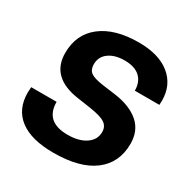

<svg xmlns="http://www.w3.org/2000/svg" viewBox="-167 -864 987 1016"><g transform="rotate(30 327.0 -356.0)"><path d="M293 10Q158 10 87.5 -43.5Q17 -97 17 -199Q17 -210 19 -232H174Q174 -110 311 -110Q380 -110 421.5 -138.5Q463 -167 463 -214Q463 -248 437 -265.5Q411 -283 345 -293L264 -305Q84 -330 84 -479Q84 -594 167 -658Q250 -722 395 -722Q518 -722 586 -666.5Q654 -611 654 -516Q654 -499 653 -490H503Q503 -543 471 -572.5Q439 -602 377 -602Q318 -602 281.5 -575.5Q245 -549 245 -503Q245 -470 265.5 -454.5Q286 -439 344 -431L426 -420Q520 -406 572 -360Q624 -314 624 -235Q624 -119 539 -54.5Q454 10 293 10Z"/></g></svg>

Font: Creato Display ExtraBold
Style: Italic
Weight: 800
Italic angle: -10°
Version: Version 1.000